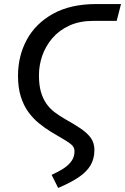

<svg xmlns="http://www.w3.org/2000/svg" viewBox="-20 -709 616 945"><path d="M266.3 216.1 234.1 151.6Q263 138.6 288.9 122.7Q314.8 106.7 330.8 85.3Q346.7 63.9 346.7 36Q346.7 19.1 336.2 7.6Q325.7 -3.9 300.7 -18.8Q275.7 -33.8 231.8 -59.7Q200.8 -78.7 171.8 -102.2Q142.7 -125.7 119.2 -158.2Q95.7 -190.7 82.2 -234.3Q68.6 -277.8 68.6 -335.9Q68.6 -433 111.7 -513.1Q154.8 -593.1 240.9 -641.1Q327 -689.1 454 -689.1H575.6L554.3 -606.3H440.3Q372.4 -606.3 321.9 -583.4Q271.5 -560.4 238.1 -521.5Q204.7 -482.7 188.2 -435.3Q171.7 -387.9 171.7 -338.9Q171.7 -291.1 181.2 -257.6Q190.7 -224.2 207.7 -199.7Q224.6 -175.3 248.1 -157.3Q271.6 -139.3 299.6 -123.3Q344.6 -98.3 377.2 -76.3Q409.7 -54.3 427.2 -29.8Q444.7 -5.3 444.7 29.8Q444.7 71.8 425.7 104.4Q406.6 136.9 367 163.5Q327.4 190.1 266.3 216.1Z"/></svg>

Font: Fira Sans Variable
Style: Italic
Weight: 397
Italic angle: -8°
Designer: Carrois Corporate & Edenspiekermann AG
Foundry: Carrois Corporate GbR & Edenspiekermann AG
Version: Version 4.202